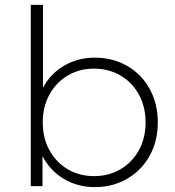

<svg xmlns="http://www.w3.org/2000/svg" viewBox="-20 -762 715 786"><path d="M626 -261Q626 -184 592.5 -124Q559 -64 500 -30Q441 4 368 4Q298 4 241.5 -29.5Q185 -63 154 -123V0H106V-742H156V-403Q187 -461 243 -493.5Q299 -526 368 -526Q441 -526 500 -492.5Q559 -459 592.5 -398.5Q626 -338 626 -261ZM576 -261Q576 -325 548.5 -375Q521 -425 473 -453Q425 -481 365 -481Q305 -481 257.5 -453Q210 -425 182.5 -375Q155 -325 155 -261Q155 -197 182.5 -147Q210 -97 257.5 -69Q305 -41 365 -41Q425 -41 473 -69Q521 -97 548.5 -147Q576 -197 576 -261Z"/></svg>

Font: Idrija Light
Style: Regular
Weight: 300
Designer: Julieta Ulanovsky
Foundry: Julieta Ulanovsky
Version: Version 7.200